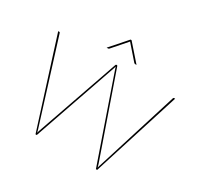

<svg xmlns="http://www.w3.org/2000/svg" viewBox="-186 -1118 1372 1335"><g transform="rotate(30 500.5 -450.5)"><path d="M31 0ZM31 -700H40Q44.5 -700 46 -695L250.5 -41.5L258 -15Q261 -30 265.5 -41.5L493 -695Q494.5 -700 500 -700H502Q506.5 -700 508 -695L735.5 -41.5L743 -15Q746 -30 750.5 -41.5L955 -695Q956.5 -700 962 -700H970L748 0H738L505 -672Q502 -681.5 500.5 -687.5Q499 -681.5 496 -672L263 0H253ZM620 -769H610Q607.5 -769 605 -769.8Q602.5 -770.5 600 -773L502 -885Q501 -885.5 500 -887.5L498 -885L400 -773Q397.5 -770.5 395 -769.8Q392.5 -769 390 -769H380L496 -901H504Z"/></g></svg>

Font: Lato Hairline
Style: Regular
Weight: 100
Designer: Lukasz Dziedzic
Foundry: tyPoland Lukasz Dziedzic
Version: Version 2.007; 2014-02-27